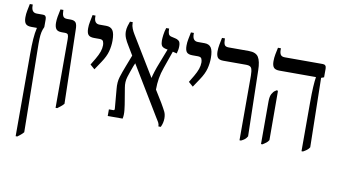

<svg xmlns="http://www.w3.org/2000/svg" viewBox="-84 -845 2264 1284"><g transform="rotate(10 1047.5 -203.5)"><path d="M83 240V-320Q83 -377 86 -420Q89 -463 97 -496V-498H60Q31 -498 20 -511.5Q9 -525 9 -555Q9 -578 13.5 -599.5Q18 -621 23 -647H43V-639Q43 -592 80 -592H123Q145 -592 145 -565V-512Q136 -493 132 -474.5Q128 -456 127 -428.5Q126 -401 127 -354L135 204Q126 215 116 223Q106 231 94 240Z M313 7V-460Q313 -481 308.5 -489.5Q304 -498 287 -498H266Q237 -498 227 -512.5Q217 -527 217 -554Q217 -573 220.5 -594.5Q224 -616 231 -647H251V-641Q251 -618 258 -605Q265 -592 286 -592H309Q335 -592 345 -579Q355 -566 355 -532L367 -30Q356 -17 345 -9Q334 -1 324 7Z M524 -292 493 -319 520 -364Q537 -393 545 -416Q553 -439 553 -461Q553 -474 548 -486Q543 -498 522 -498H486Q457 -498 446 -511Q435 -524 435 -555Q435 -578 439.5 -599.5Q444 -621 449 -647H469V-639Q469 -592 506 -592H551Q582 -592 596 -571.5Q610 -551 610 -501Q610 -465 600.5 -428.5Q591 -392 562 -349Z M666 0V-45H697Q706 -45 704 -60L693 -187Q688 -234 699.5 -270.5Q711 -307 727 -348L757 -426L721 -486Q705 -511 696 -533Q687 -555 687 -578Q687 -596 692.5 -615.5Q698 -635 703 -647H722V-640Q722 -622 729.5 -603.5Q737 -585 747 -569L910 -301Q914 -320 923.5 -349.5Q933 -379 944 -406L983 -507L972 -509Q948 -514 941.5 -526.5Q935 -539 935 -559Q935 -576 938 -599Q941 -622 949 -647H969V-641Q969 -623 974 -611Q979 -599 994 -596L1020 -590Q1033 -588 1044.5 -579Q1056 -570 1056 -543Q1056 -530 1054 -518.5Q1052 -507 1048 -492L1020 -499L979 -382Q965 -343 959 -306.5Q953 -270 953 -230L1003 -149Q1024 -113 1033 -94.5Q1042 -76 1042 -50Q1042 -19 1028 10H1012Q1012 -5 1005 -17.5Q998 -30 982 -55L786 -379L777 -358Q761 -315 750 -280Q739 -245 746 -206L760 -122Q765 -95 769 -59.5Q773 -24 767 0Z M1192 -292 1161 -319 1188 -364Q1205 -393 1213 -416Q1221 -439 1221 -461Q1221 -474 1216 -486Q1211 -498 1190 -498H1154Q1125 -498 1114 -511Q1103 -524 1103 -555Q1103 -578 1107.5 -599.5Q1112 -621 1117 -647H1137V-639Q1137 -592 1174 -592H1219Q1250 -592 1264 -571.5Q1278 -551 1278 -501Q1278 -465 1268.5 -428.5Q1259 -392 1230 -349Z M1562 7V-432Q1562 -463 1555.5 -480.5Q1549 -498 1519 -498H1363Q1334 -498 1324 -512Q1314 -526 1314 -553Q1314 -575 1318.5 -599.5Q1323 -624 1328 -647H1348V-641Q1348 -618 1354 -605Q1360 -592 1383 -592H1520Q1568 -592 1585.5 -564.5Q1603 -537 1604 -476L1614 -29Q1606 -15 1596.5 -7.5Q1587 0 1572 7Z M1983 7V-319Q1983 -388 1985.5 -430Q1988 -472 1992 -496V-498H1744Q1716 -498 1705 -511Q1694 -524 1694 -554Q1694 -577 1698.5 -601Q1703 -625 1708 -647H1728V-638Q1728 -614 1736 -603Q1744 -592 1764 -592H2022Q2046 -592 2046 -565V-506L2027 -499L2036 -29Q2029 -17 2017.5 -8.5Q2006 0 1993 7ZM1708 7V-282Q1708 -317 1718 -334.5Q1728 -352 1739 -359L1752 -367L1758 -360L1759 -29Q1752 -17 1742 -9.5Q1732 -2 1718 7Z"/></g></svg>

Font: Noto Serif Hebrew ExtraCondensed Medium
Style: Regular
Weight: 500
Width: 2
Designer: Monotype Design Team
Foundry: Monotype Imaging Inc.
Version: Version 2.004; ttfautohint (v1.8.4.7-5d5b)